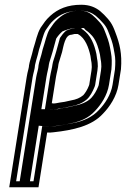

<svg xmlns="http://www.w3.org/2000/svg" viewBox="-20 -590 531 807"><path d="M225.5 -319C227 -328.4 231.9 -339.2 234.4 -350L240.8 -371C247.1 -395.6 253.2 -444 280.3 -444C284.5 -445.3 288.7 -446.3 292.8 -447H306.8C307.4 -446.3 308 -446 308.6 -446C338.6 -429.7 352.9 -388.6 360.2 -355L363.1 -335C365.2 -327.2 365.5 -315.7 365.8 -308C365.2 -304 364.7 -299 364.4 -293L355.1 -234C354.9 -232.7 354.3 -231 353.3 -229C347.6 -214 338.9 -199.7 330.1 -190C316.9 -178.6 299.6 -171.4 278.6 -168L251.7 -162C244.1 -160.7 237.3 -159.7 231.2 -159C221 -157.5 207.7 -153.2 199.7 -156H197.7L215 -265C217.6 -281.8 224.5 -305.2 225.5 -319ZM178.2 -33C186.1 -32.3 194.8 -32.7 204.4 -34C286.9 -43 365.5 -60 412.7 -112C440.4 -140.4 470.2 -184.1 478.1 -234L488.4 -299C493.7 -364.3 483.1 -406.7 464.9 -454C451.3 -491.9 440.9 -503.6 417.6 -528L400.2 -544C380.9 -559 356.9 -570 321.3 -570C264.9 -570 224.1 -553.3 190.8 -523C171.2 -505.2 164.9 -493.3 151.1 -474C135.3 -447.6 130.7 -416.6 120 -385L114.5 -363C110.7 -348.7 104.4 -330.5 101.9 -315C102 -311.7 101.2 -306.7 99.5 -300C96.4 -288.7 93.9 -277 92 -265L18.8 197H141.8ZM190 -265 168.8 -131H192.5C213.1 -127.5 224.9 -133.3 230.6 -134.2C238.3 -135.1 244.8 -136.1 252.8 -137.5L279.6 -143.5C304.7 -147.7 326.4 -156.3 345 -172.3C358.2 -183.7 370.2 -206.6 376.3 -222.3C378.5 -227.2 379.3 -229.2 380.1 -234L389.6 -294.4C389.9 -299.5 390.4 -305.4 390.8 -308L391.2 -310.5C390.8 -319.5 390.9 -330.5 388 -343.5L385.2 -363C377 -400.9 362.1 -444.6 324.9 -467.5L321.1 -472H294.7C280.8 -469.8 265.2 -464.7 258.3 -461.5C246.5 -451.4 239 -441.2 231.9 -430.4C226.4 -411.1 221.3 -392.8 216.4 -374L210 -352.7C208.1 -344.7 203 -334.3 200.5 -319L200.4 -318C199.6 -308.4 193.1 -285 190 -265ZM127.2 -316.8C129.7 -330.2 134.8 -344.9 139 -360.5L144.2 -381.7C155.6 -415.5 161 -444.1 171.8 -463C187.3 -484.9 189.7 -490.7 206.3 -505.9C233.8 -530.9 266 -545 317.3 -545C347.2 -545 365.6 -536.4 382.1 -523.9L398.4 -508.9C421.9 -484.3 428 -478.5 441 -442.3C453.5 -409.7 455.3 -400.3 461.3 -365.8C465.5 -344.9 465.3 -324.3 463.2 -298L453.1 -234C446.4 -191.6 420.8 -153.4 395.5 -127.4C370.5 -99.9 332 -80.5 286.2 -72.6C260.2 -68.2 235.8 -62.1 205.2 -58.8C196.3 -57.6 190.2 -57.4 184.3 -57.9L157.5 -60.2L120.8 172H47.8L117 -265C119.5 -281.1 126.8 -301.2 127.2 -316.8ZM404.5 -293.9 395.1 -234C394.5 -230.4 393.6 -228.1 392 -224.8C386 -209.2 376.1 -192 364.6 -179.4C347.8 -160.8 317.6 -149.5 287.1 -144.2L260.4 -138.2C251.9 -136.7 245 -135.6 236.1 -134.6C234.2 -134.2 218.8 -127 189.3 -131H153.8L175 -265C177.9 -283.7 184.6 -307.3 185.4 -318.3L185.5 -319C187.6 -332.2 192.5 -341.8 194.8 -351.7L201.2 -372.9C206 -391.5 210.9 -408.9 216.2 -427.8C222.9 -438 230.9 -448.1 242.2 -457.9C250.6 -461.7 272.4 -469.9 291.5 -472H332.9L340 -463.7C354.9 -454.3 362.9 -443.3 368.2 -438.4C386.9 -416.2 395.6 -381.5 400.2 -360.2L403 -340.5C405.6 -329.6 405.7 -317.9 406 -309.6L405.8 -308C405.3 -304.8 404.8 -299.3 404.5 -293.9ZM132 -265 62.8 172H105.8L142.8 -61.6L187.4 -57.8C189.9 -57.6 193.7 -57.6 199.3 -58.4C228.7 -62.4 253 -65.5 277 -71.6C316.9 -78.5 352.4 -94.2 378.6 -123C403.9 -149 430.9 -188.7 438.1 -234L448.3 -298.4C450.4 -325.2 450.6 -347.3 446.3 -368.7C440.3 -403 438.2 -413.5 425.7 -446.1C412.5 -483 406.7 -488.4 383.1 -513.2L367 -527.9C351.8 -539.5 338 -545 317.3 -545C276 -545 250.7 -535.2 223.3 -510.3C206.7 -495.3 203.2 -487.8 188.2 -466.6C175.9 -445.6 171 -417.1 159.5 -382.9L154.2 -361.4C150.1 -346.4 144.5 -330.3 142.1 -316.3C141.7 -300.2 134.6 -281.6 132 -265Z"/></svg>

Font: Tape
Style: Regular
Weight: 500
Foundry: Cannot Into Space Fonts
Version: Version 0.97